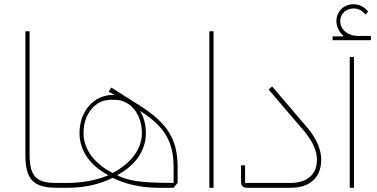

<svg xmlns="http://www.w3.org/2000/svg" viewBox="-20 -888 1784 908"><path d="M249 0H290L300 -10V-23H240C151 -23 120 -57 120 -156V-740H100V-156C100 -40 137 0 249 0Z M290 0H300C387 0 456 -19 513 -47C569 -19 644 0 727 0H801L820 -23V-97C820 -229 773 -305 639 -390L506 -474L494 -454L522 -439H513C424 -439 356 -362 356 -259C356 -177 405 -106 490 -61V-58C433 -35 369 -23 300 -23L290 -13ZM513 -70C428 -113 375 -180 375 -259C375 -349 430 -416 503 -416H523C596 -416 651 -349 651 -259C651 -181 597 -114 513 -70ZM801 -96V-23C635 -23 589 -34 536 -58V-61C621 -106 670 -177 670 -259C670 -299 660 -335 642 -364C759 -289 801 -219 801 -96Z M970 0H990V-740H970Z M1149 0H1355C1446 0 1499 -49 1499 -133C1499 -179 1479 -231 1431 -287L1267 -479L1250 -465L1414 -273C1459 -220 1479 -175 1479 -133C1479 -64 1433 -23 1355 -23H1139V-106H1120V-29C1120 -9 1129 0 1149 0Z M1553 -698H1734V-718H1674C1625 -718 1589 -748 1589 -788C1589 -822 1616 -848 1652 -848C1675 -848 1696 -837 1708 -819L1721 -833C1704 -855 1679 -868 1652 -868C1606 -868 1571 -834 1571 -788C1571 -763 1583 -737 1604 -719L1603 -716H1553ZM1634 0H1654V-618H1634Z"/></svg>

Font: IBM Plex Arabic Thin
Style: Regular
Weight: 100
Designer: Mike Abbink, Paul van der Laan, Pieter van Rosmalen, Wael Morcos, Khajak Apelian
Foundry: Bold Monday
Version: Version 1.0